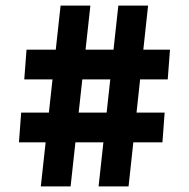

<svg xmlns="http://www.w3.org/2000/svg" viewBox="-20 -662 671 682"><path d="M400.3 -642H506L436.7 0H330.2ZM55.2 -262H564.8L557 -156.5H47.3ZM195.2 -642H301L230.8 0H125ZM74.2 -485.5H583.8L575.8 -380H66.2Z"/></svg>

Font: Murecho Thin
Style: Regular
Weight: 100
Designer: Neil Summerour
Foundry: Positype
Version: Version 1.010